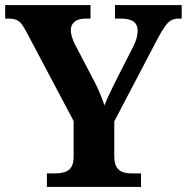

<svg xmlns="http://www.w3.org/2000/svg" viewBox="-20 -734 734 754"><path d="M164.2 0V-53H194.2Q216.2 -53 232.9 -57.8Q249.7 -62.6 259.5 -77.1Q269.2 -91.6 269.2 -120V-258.6L84.2 -608Q73.8 -627.6 65.2 -639.1Q56.5 -650.6 44.8 -655.8Q33.1 -661 13.2 -661H0.2V-714H335.5V-661H317.7Q287.8 -661 272.9 -648.6Q258 -636.2 258 -615.6Q258 -603.4 262.6 -588.8Q267.1 -574.2 273.7 -560.9L347.7 -419.4Q363 -390.7 372.6 -367.1Q382.2 -343.4 390.2 -320.4Q399.7 -344.9 414.7 -375.6Q429.7 -406.3 445.5 -437.9L503.7 -551.8Q514.3 -574 517.4 -588.9Q520.6 -603.8 520.6 -611.8Q520.6 -637.8 504.2 -649.4Q487.8 -661 454.8 -661H431.6V-714H693.5V-661H681.5Q664.6 -661 652.4 -654.3Q640.2 -647.6 628.2 -630.8Q616.1 -614.1 599.7 -583.6L428.8 -257.4V-121Q428.8 -92.3 438.1 -77.7Q447.3 -63 462.8 -58Q478.4 -53 496.3 -53H533.8V0Z"/></svg>

Font: Noto Serif Telugu
Style: Regular
Weight: 400
Designer: Jelle Bosma - Monotype Design Team
Foundry: Monotype Imaging Inc.
Version: Version 2.003